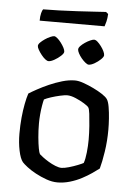

<svg xmlns="http://www.w3.org/2000/svg" viewBox="-57 -887 651 931"><g transform="rotate(5 268.0 -422.0)"><path d="M258 0Q232 0 204 -10Q176 -20 151 -33.5Q126 -47 108 -61Q90 -75 83 -83Q70 -99 62 -137.5Q54 -176 54 -220Q54 -261 57.5 -297.5Q61 -334 67 -365Q73 -396 80 -417Q94 -426 119.5 -440Q145 -454 175.5 -467.5Q206 -481 238.5 -490.5Q271 -500 300 -500Q318 -500 342 -491.5Q366 -483 391 -471Q416 -459 435 -446.5Q454 -434 461 -424Q469 -413 473.5 -386.5Q478 -360 480 -330.5Q482 -301 482 -277Q482 -221 474 -169Q466 -117 457 -85Q444 -75 423 -60.5Q402 -46 375.5 -32Q349 -18 318.5 -9Q288 0 258 0ZM271 -72Q285 -72 307.5 -78.5Q330 -85 350 -93Q370 -101 377 -105Q384 -124 387.5 -157Q391 -190 391 -220Q391 -252 388.5 -286Q386 -320 383 -345Q380 -370 375 -376Q371 -382 352.5 -393.5Q334 -405 310.5 -415Q287 -425 269 -425Q257 -425 234.5 -420Q212 -415 190.5 -408Q169 -401 158 -395Q155 -385 151.5 -364.5Q148 -344 146 -321Q144 -298 144 -277Q144 -242 147 -210Q150 -178 154 -156.5Q158 -135 162 -129Q166 -125 178.5 -115.5Q191 -106 207.5 -96Q224 -86 241.5 -79Q259 -72 271 -72ZM359 -582Q353 -582 343 -590Q333 -598 323.5 -609.5Q314 -621 308 -632.5Q302 -644 302 -651Q302 -659 310.5 -668Q319 -677 331.5 -685.5Q344 -694 356.5 -699.5Q369 -705 375 -705Q383 -705 392 -697Q401 -689 410 -677Q419 -665 424.5 -653.5Q430 -642 430 -634Q430 -626 417 -613.5Q404 -601 387.5 -591.5Q371 -582 359 -582ZM164 -582Q157 -582 147.5 -589.5Q138 -597 128.5 -609Q119 -621 112.5 -632.5Q106 -644 106 -651Q106 -659 115 -668Q124 -677 136.5 -685.5Q149 -694 161.5 -699.5Q174 -705 181 -705Q187 -705 196.5 -697Q206 -689 215 -677Q224 -665 230 -653.5Q236 -642 236 -634Q236 -626 222.5 -613.5Q209 -601 192 -591.5Q175 -582 164 -582ZM104 -774Q104 -796 108 -811Q112 -826 116 -830Q148 -830 192.5 -831.5Q237 -833 283 -835.5Q329 -838 366 -840.5Q403 -843 421 -844L432 -835Q431 -814 427 -798Q423 -782 420 -774Z"/></g></svg>

Font: Texturina 12pt
Style: Regular
Weight: 400
Designer: Guillermo Torres Carreño
Foundry: Omnibus-Type
Version: Version 1.002